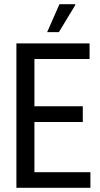

<svg xmlns="http://www.w3.org/2000/svg" viewBox="-20 -893 475 913"><path d="M58 0V-686.5H405.9V-612.3H143.7V-387.6H373.7V-312.8H143.7V-74.3H409.9V0ZM204.2 -740.3 262.7 -872.9H337.2L338.2 -869.3L260.1 -740.3Z"/></svg>

Font: Archivo SemiBold ExtraCondensed
Style: Regular
Weight: 600
Width: 2
Version: Version 2.001